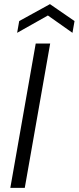

<svg xmlns="http://www.w3.org/2000/svg" viewBox="-20 -910 381 930"><path d="M153 -699H223L100 0H30ZM331 -751 212 -835 63 -751 73 -808 222 -890 341 -808Z"/></svg>

Font: SVN-Poppins Light
Style: Italic
Weight: 300
Italic angle: -10°
Designer: Ninad Kale (Devanagari), Jonny Pinhorn (Latin)
Foundry: Indian Type Foundry
Version: Version 3.002 2017; ttfautohint (v1.8.3)